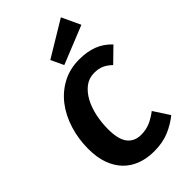

<svg xmlns="http://www.w3.org/2000/svg" viewBox="-290 -1070 1183 1183"><g transform="rotate(-45 301.0 -478.5)"><path d="M511 -538Q485 -563 458.5 -575Q432 -587 394 -587Q348 -587 313.5 -560.5Q279 -534 255.5 -490.5Q232 -447 220.5 -392Q209 -337 209 -281Q209 -192 240.5 -152Q272 -112 329 -112Q373 -112 408.5 -127.5Q444 -143 479 -170L546 -67Q502 -31 445.5 -7Q389 17 314 17Q252 17 201 -2Q150 -21 113.5 -58.5Q77 -96 57 -151.5Q37 -207 37 -281Q37 -368 61.5 -446.5Q86 -525 131 -583.5Q176 -642 241 -676.5Q306 -711 387 -711Q455 -711 507 -691.5Q559 -672 602 -627ZM259 -834 491 -974 548 -852 298 -751Z"/></g></svg>

Font: Qjlgwqiwhsfqbnnlvksmvfsycuq
Style: Regular
Weight: 700
Italic angle: -8°
Designer: Carrois Corporate & Edenspiekermann
Foundry: Carrois Corporate GbR & Edenspiekermann AG
Version: Version 2.001